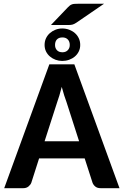

<svg xmlns="http://www.w3.org/2000/svg" viewBox="-20 -985 646 1005"><path d="M2 0ZM605.5 0H506.8Q489.7 0 479.5 -8.1Q469.2 -16.1 464.4 -28.3L423.3 -155.8H184.6L144 -28.8Q140.1 -18.1 129.2 -9Q118.2 0 102.1 0H2L238.3 -648.4H369.1ZM213.4 -245.6H394L328.1 -450.7Q322.3 -465.8 315.9 -486.1Q309.6 -506.3 303.2 -530.3Q297.4 -506.3 291 -485.8Q284.7 -465.3 279.3 -450.2ZM213.4 -749.5Q213.4 -769 220.9 -784.9Q228.5 -800.8 241.5 -812Q254.4 -823.2 271 -829.6Q287.6 -835.9 305.7 -835.9Q324.7 -835.9 341.8 -829.6Q358.9 -823.2 371.8 -812Q384.8 -800.8 392.3 -784.9Q399.9 -769 399.9 -749.5Q399.9 -731 392.3 -715.6Q384.8 -700.2 371.8 -689.2Q358.9 -678.2 341.8 -672.1Q324.7 -666 305.7 -666Q287.6 -666 271 -672.1Q254.4 -678.2 241.5 -689.2Q228.5 -700.2 220.9 -715.6Q213.4 -731 213.4 -749.5ZM268.1 -749.5Q268.1 -732.9 278.1 -722.2Q288.1 -711.4 307.1 -711.4Q324.2 -711.4 334.7 -722.2Q345.2 -732.9 345.2 -749.5Q345.2 -768.1 334.7 -778.6Q324.2 -789.1 307.1 -789.1Q288.1 -789.1 278.1 -778.6Q268.1 -768.1 268.1 -749.5ZM524.4 -965.3 378.9 -865.7Q367.7 -858.4 359.1 -856.2Q350.6 -854 336.4 -854H246.6L335.4 -946.8Q341.3 -953.1 346.4 -956.8Q351.6 -960.4 357.4 -962.4Q363.3 -964.4 370.4 -964.8Q377.4 -965.3 387.2 -965.3Z"/></svg>

Font: Carlito
Style: Bold
Weight: 700
Designer: Lukasz Dziedzic
Foundry: tyPoland Lukasz Dziedzic
Version: Version 1.104